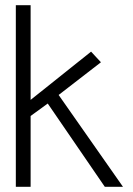

<svg xmlns="http://www.w3.org/2000/svg" viewBox="-20 -720 513 740"><path d="M206 -354 369 -480 331 -521 98 -335V-700H41V0H98V-273L164 -321L384 0H454Z"/></svg>

Font: AdventPro_ExpandedRegular
Style: ExpandedRegular
Weight: 400
Width: 7
Designer: VivaRado, Andreas Kalpakidis
Foundry: VivaRado, Andreas Kalpakidis
Version: Version 3.000